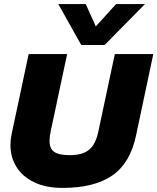

<svg xmlns="http://www.w3.org/2000/svg" viewBox="-20 -908 769 938"><path d="M377 -688 265 -888H399L448 -779L547 -888H688L491 -688ZM286 10Q204 10 147 -17.5Q90 -45 60.5 -92.5Q31 -140 31 -200Q31 -226 37 -254L120 -644H308L228 -268Q222 -240 222 -219Q222 -182 245 -166Q268 -150 320 -150Q384 -150 416 -177Q448 -204 461 -268L541 -644H729L645 -248Q617 -112 529 -51Q441 10 286 10Z"/></svg>

Font: Kanit
Style: Bold Italic
Weight: 700
Italic angle: -12°
Designer: Katatrad Team
Foundry: CadsonDemak
Version: Version 2.000; ttfautohint (v1.8.3)